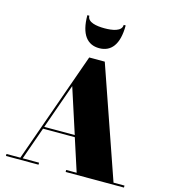

<svg xmlns="http://www.w3.org/2000/svg" viewBox="-144 -1143 1117 1258"><g transform="rotate(15 415.0 -514.5)"><path d="M304.5 -1029H291C291 -898 341 -840 421 -840C501 -840 551 -898 551 -1029H537.5C537.5 -985 475 -975 421 -975C367 -975 304.5 -985 304.5 -1029ZM14.5 -13.5V0H235.5V-13.5H124.5L203 -235.5H418.5L490.5 -13.5H419.5V0H815V-13.5H740.5L480 -764.5H374.5L108.5 -13.5ZM315.5 -554.5 414.5 -249H207.5Z"/></g></svg>

Font: Bodoni* 16pt Fatface
Style: Regular
Weight: 900
Version: Version 2.3